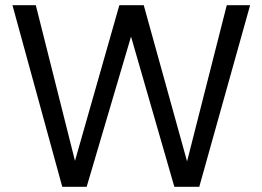

<svg xmlns="http://www.w3.org/2000/svg" viewBox="-20 -720 1010 740"><path d="M220 0 28 -700H118L269 -100L440 -700H534L701 -98L854 -700H944L748 0H652L485 -579L314 0Z"/></svg>

Font: DM Sans 9pt
Style: Regular
Weight: 400
Designer: Colophon Foundry, Jonny Pinhorn
Foundry: Colophon Foundry
Version: Version 4.004;gftools[0.9.30]